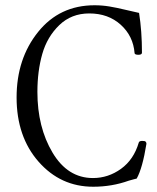

<svg xmlns="http://www.w3.org/2000/svg" viewBox="-20 -696 598 729"><path d="M334 13Q210 13 126.5 -82Q43 -177 43 -326Q43 -473 124.5 -574.5Q206 -676 339 -676Q368 -676 395 -671.5Q422 -667 455.5 -659Q489 -651 508 -647Q519 -578 519 -496Q519 -488 505.5 -488Q492 -488 491 -494Q486 -559 438.5 -602Q391 -645 319 -645Q251 -645 205 -600.5Q159 -556 140.5 -491Q122 -426 122 -347Q122 -213 179.5 -116.5Q237 -20 333 -20Q391 -20 439.5 -55Q488 -90 507 -155Q509 -161 520 -161Q531 -161 533 -158Q536 -155 536 -150Q521 -57 499 -18Q497 -18 487 -15Q477 -12 469 -10Q405 13 334 13Z"/></svg>

Font: Junicode Cond Light
Style: Regular
Weight: 300
Width: 3
Designer: Peter S. Baker
Version: Version 2.201